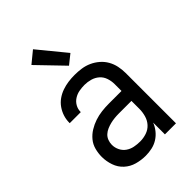

<svg xmlns="http://www.w3.org/2000/svg" viewBox="-228 -857 957 957"><g transform="rotate(-45 250.0 -378.5)"><path d="M215 8Q184 8 153.5 -0.5Q123 -9 100 -30Q77 -51 66.5 -81.5Q56 -112 56 -143Q56 -168 62.5 -193Q69 -218 85 -237.5Q101 -257 123 -270.5Q145 -284 169 -292Q193 -300 218 -303Q243 -306 269 -306H358V-355Q358 -376 351 -397Q344 -418 328 -432Q312 -446 291 -452Q270 -458 249 -458Q230 -458 211 -454.5Q192 -451 175.5 -440.5Q159 -430 149.5 -413Q140 -396 140 -377V-375H62V-378Q62 -401 69 -422.5Q76 -444 89 -462.5Q102 -481 120.5 -494Q139 -507 160.5 -514.5Q182 -522 204 -525Q226 -528 249 -528Q273 -528 297 -524.5Q321 -521 343 -511Q365 -501 383.5 -485Q402 -469 414 -448Q426 -427 431 -403Q436 -379 436 -355V0H358V-83Q350 -62 335.5 -44Q321 -26 302 -14Q283 -2 260.5 3Q238 8 215 8ZM246 -62Q269 -62 291.5 -69.5Q314 -77 329.5 -94Q345 -111 351.5 -134Q358 -157 358 -180V-236H269Q254 -236 239 -234.5Q224 -233 209.5 -229.5Q195 -226 181 -220Q167 -214 156 -204Q145 -194 139.5 -179.5Q134 -165 134 -150Q134 -130 143 -111.5Q152 -93 168.5 -81.5Q185 -70 205 -66Q225 -62 246 -62ZM262 -580 132 -715 193 -765 312 -620Z"/></g></svg>

Font: Iosevka MaddieWtf
Style: Regular
Weight: 400
Monospace: yes
Designer: Belleve Invis
Foundry: Belleve Invis
Version: Version 31.3.0; ttfautohint (v1.8.3)